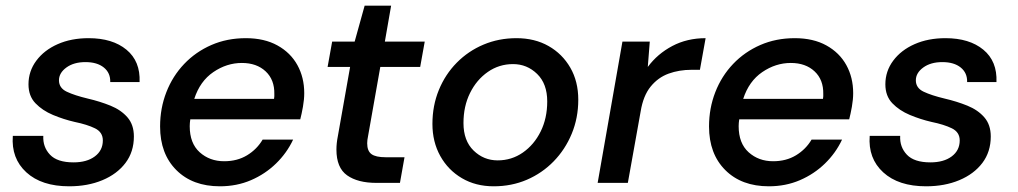

<svg xmlns="http://www.w3.org/2000/svg" viewBox="-20 -642 3573 674"><path d="M223 12Q126 12 72.5 -37Q19 -86 25 -165H132Q130 -126 155.5 -99Q181 -72 238 -72Q285 -72 313 -93Q341 -114 341 -149Q341 -178 313.5 -191.5Q286 -205 242 -214Q203 -223 166 -238.5Q129 -254 104.5 -279.5Q80 -305 80 -346Q80 -392 107.5 -429Q135 -466 182.5 -487Q230 -508 291 -508Q375 -508 424 -467.5Q473 -427 470 -354H367Q368 -386 344.5 -405Q321 -424 280 -424Q239 -424 213 -405Q187 -386 187 -360Q187 -333 214.5 -320Q242 -307 288 -296Q331 -286 368 -271Q405 -256 427.5 -230Q450 -204 450 -163Q450 -109 420.5 -70Q391 -31 339.5 -9.5Q288 12 223 12Z M752 12Q656 12 599 -45Q542 -102 542 -198Q542 -262 564 -318.5Q586 -375 626.5 -417.5Q667 -460 722 -484Q777 -508 843 -508Q908 -508 954 -482.5Q1000 -457 1024 -413.5Q1048 -370 1048 -315Q1048 -293 1043.5 -267.5Q1039 -242 1034 -223H648Q646 -210 646 -199Q646 -139 681 -107.5Q716 -76 767 -76Q813 -76 847.5 -97Q882 -118 902 -152H1009Q987 -105 949 -68Q911 -31 861 -9.5Q811 12 752 12ZM829 -421Q776 -421 729 -389Q682 -357 662 -295H942Q943 -300 943 -304Q943 -308 943 -312Q944 -362 912.5 -391.5Q881 -421 829 -421Z M1301 0Q1236 0 1198.5 -26.5Q1161 -53 1161 -117Q1161 -139 1166 -164L1209 -407H1130L1146 -496H1225L1260 -622H1353L1331 -496H1471L1455 -407H1315L1272 -164Q1269 -150 1269 -139Q1269 -112 1284 -101Q1299 -90 1334 -90H1400L1384 0Z M1713 12Q1650 12 1601.5 -16.5Q1553 -45 1525.5 -94.5Q1498 -144 1498 -207Q1498 -271 1520.5 -326Q1543 -381 1583.5 -422Q1624 -463 1677.5 -485.5Q1731 -508 1793 -508Q1857 -508 1905.5 -480.5Q1954 -453 1982 -404.5Q2010 -356 2010 -292Q2010 -228 1987 -172.5Q1964 -117 1923.5 -75.5Q1883 -34 1829.5 -11Q1776 12 1713 12ZM1727 -79Q1776 -79 1815.5 -106.5Q1855 -134 1878 -180.5Q1901 -227 1901 -286Q1901 -348 1865.5 -382.5Q1830 -417 1781 -417Q1732 -417 1692.5 -389.5Q1653 -362 1630 -315.5Q1607 -269 1607 -210Q1607 -148 1642.5 -113.5Q1678 -79 1727 -79Z M2078 0 2165 -496H2261L2254 -407Q2288 -453 2340 -480.5Q2392 -508 2457 -508L2437 -397H2408Q2364 -397 2327 -383.5Q2290 -370 2264 -338Q2238 -306 2229 -251L2184 0Z M2679 12Q2583 12 2526 -45Q2469 -102 2469 -198Q2469 -262 2491 -318.5Q2513 -375 2553.5 -417.5Q2594 -460 2649 -484Q2704 -508 2770 -508Q2835 -508 2881 -482.5Q2927 -457 2951 -413.5Q2975 -370 2975 -315Q2975 -293 2970.5 -267.5Q2966 -242 2961 -223H2575Q2573 -210 2573 -199Q2573 -139 2608 -107.5Q2643 -76 2694 -76Q2740 -76 2774.5 -97Q2809 -118 2829 -152H2936Q2914 -105 2876 -68Q2838 -31 2788 -9.5Q2738 12 2679 12ZM2756 -421Q2703 -421 2656 -389Q2609 -357 2589 -295H2869Q2870 -300 2870 -304Q2870 -308 2870 -312Q2871 -362 2839.5 -391.5Q2808 -421 2756 -421Z M3231 12Q3134 12 3080.5 -37Q3027 -86 3033 -165H3140Q3138 -126 3163.5 -99Q3189 -72 3246 -72Q3293 -72 3321 -93Q3349 -114 3349 -149Q3349 -178 3321.5 -191.5Q3294 -205 3250 -214Q3211 -223 3174 -238.5Q3137 -254 3112.5 -279.5Q3088 -305 3088 -346Q3088 -392 3115.5 -429Q3143 -466 3190.5 -487Q3238 -508 3299 -508Q3383 -508 3432 -467.5Q3481 -427 3478 -354H3375Q3376 -386 3352.5 -405Q3329 -424 3288 -424Q3247 -424 3221 -405Q3195 -386 3195 -360Q3195 -333 3222.5 -320Q3250 -307 3296 -296Q3339 -286 3376 -271Q3413 -256 3435.5 -230Q3458 -204 3458 -163Q3458 -109 3428.5 -70Q3399 -31 3347.5 -9.5Q3296 12 3231 12Z"/></svg>

Font: DeepMind Sans Medium
Style: Italic
Weight: 500
Italic angle: -10°
Designer: Jonny Pinhorn / Modifications: Colophon Foundry
Foundry: Colophon Foundry
Version: Version 1.002; ttfautohint (v1.8.2)